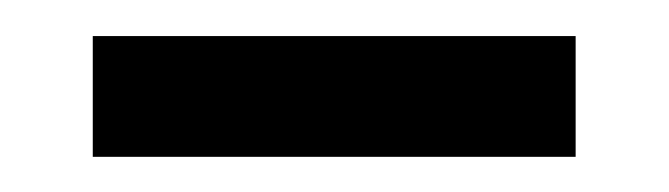

<svg xmlns="http://www.w3.org/2000/svg" viewBox="-20 -314 373 107"><path d="M31.7 -293.9H300.8V-226.6H31.7Z"/></svg>

Font: AnjaliOldLipi
Style: Regular
Weight: 400
Italic angle: -12°
Designer: Kevin & Siji
Foundry: Kevin & Siji
Version: Version 0.730 2004